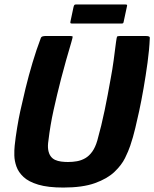

<svg xmlns="http://www.w3.org/2000/svg" viewBox="-20 -835 694 864"><path d="M265 9Q196 9 152.5 -4Q109 -17 86 -38.5Q63 -60 54 -85.5Q45 -111 44.5 -135.5Q44 -160 46 -179Q50 -217 57 -259.5Q64 -302 71 -334Q81 -380 95 -437.5Q109 -495 126.5 -553.5Q144 -612 163 -662Q165 -669 171 -671Q177 -673 185 -673Q213 -673 240.5 -673Q268 -673 296 -673Q307 -673 307 -669.5Q307 -666 301 -645Q289 -605 277.5 -564Q266 -523 255 -481Q236 -407 221 -339Q206 -271 198 -203Q194 -178 197 -160.5Q200 -143 208 -132Q216 -121 228 -115.5Q240 -110 255 -108Q270 -106 286 -106Q307 -106 326.5 -109.5Q346 -113 363.5 -123Q381 -133 395 -152.5Q409 -172 418 -203Q437 -271 451 -339Q465 -407 478 -481Q486 -523 491.5 -564Q497 -605 502 -645Q505 -666 506.5 -669.5Q508 -673 520 -673Q549 -673 578 -673Q607 -673 636 -673Q645 -673 650 -671Q655 -669 654 -662Q652 -612 644 -553.5Q636 -495 626 -437.5Q616 -380 606 -334Q599 -302 589 -259.5Q579 -217 566 -179Q558 -155 542.5 -123.5Q527 -92 495 -61.5Q463 -31 407.5 -11Q352 9 265 9ZM536 -735Q535 -731 533 -730Q531 -729 522 -729H306Q298 -729 297 -731Q296 -733 297 -738L311 -804Q313 -811 315 -813Q317 -815 324 -815H541Q549 -815 551 -813.5Q553 -812 551 -805Z"/></svg>

Font: Glory Thin ExtraBold
Style: Italic
Weight: 800
Italic angle: -12°
Version: Version 1.011